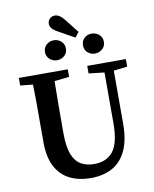

<svg xmlns="http://www.w3.org/2000/svg" viewBox="-106 -1080 941 1175"><g transform="rotate(-10 364.5 -492.0)"><path d="M459 -616V-663H699V-616L614 -606V-278Q614 -173 582.5 -108Q551 -43 495 -13Q439 17 363 17Q290 17 234 -10Q178 -37 146 -96Q114 -155 114 -250V-359Q114 -421 114 -483.5Q114 -546 112 -608L34 -616V-663H338V-616L246 -606Q245 -545 244.5 -483Q244 -421 244 -359V-281Q244 -200 262 -152.5Q280 -105 314.5 -84.5Q349 -64 398 -64Q475 -64 515.5 -115.5Q556 -167 556 -291V-605ZM219 -791Q219 -819 238.5 -836Q258 -853 284 -853Q310 -853 329.5 -836Q349 -819 349 -791Q349 -763 329.5 -746Q310 -729 284 -729Q258 -729 238.5 -746Q219 -763 219 -791ZM316 -903Q291 -917 281.5 -930.5Q272 -944 272 -957Q272 -975 284.5 -988Q297 -1001 316 -1001Q345 -1001 373 -966L443 -877L418 -846ZM455 -791Q455 -819 474 -836Q493 -853 519 -853Q545 -853 565 -836Q585 -819 585 -791Q585 -763 565 -746Q545 -729 519 -729Q493 -729 474 -746Q455 -763 455 -791Z"/></g></svg>

Font: Source Serif Pro SemiBold
Style: Regular
Weight: 600
Designer: Frank Grießhammer
Foundry: Adobe Systems Incorporated
Version: Version 3.001;hotconv 1.0.111;makeotfexe 2.5.65597